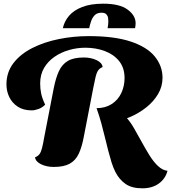

<svg xmlns="http://www.w3.org/2000/svg" viewBox="-20 -884 929 1042"><path d="M588 -222 504 -297Q552 -297 586.5 -319.5Q621 -342 638.5 -379.5Q656 -417 656 -460Q656 -516 626.5 -552.5Q597 -589 548.5 -607Q500 -625 443 -625Q398 -625 354.5 -612.5Q311 -600 275.5 -575.5Q240 -551 219 -515Q198 -479 198 -431Q198 -402 203.5 -376Q209 -350 225 -316Q210 -300 189 -292.5Q168 -285 152 -285Q107 -285 76.5 -305Q46 -325 30.5 -357Q15 -389 15 -426Q15 -492 53 -541.5Q91 -591 155.5 -623.5Q220 -656 299.5 -672Q379 -688 462 -688Q601 -688 689.5 -658.5Q778 -629 820 -577.5Q862 -526 862 -462Q862 -414 837.5 -373Q813 -332 773 -300.5Q733 -269 685 -248.5Q637 -228 588 -222ZM272 22Q234 22 204 8Q174 -6 170 -30Q187 -37 195 -48.5Q203 -60 208.5 -82Q214 -104 220 -139L272 -407Q283 -462 300 -498.5Q317 -535 348.5 -553.5Q380 -572 435 -572Q473 -572 503.5 -558Q534 -544 537 -520Q521 -514 512.5 -501.5Q504 -489 499 -467.5Q494 -446 487 -411L435 -143Q425 -88 408 -51Q391 -14 359 4Q327 22 272 22ZM753 138Q695 138 661 114Q627 90 606 49Q594 25 585 -4Q576 -33 567.5 -66Q559 -99 550 -136.5Q541 -174 530 -214.5Q519 -255 504 -297L664 -248Q686 -225 706.5 -189.5Q727 -154 748 -115.5Q769 -77 791 -41.5Q813 -6 837.5 17Q862 40 889 43Q878 86 842 112Q806 138 753 138ZM321 -731Q329 -768 354.5 -798Q380 -828 426 -846Q472 -864 541 -864Q629 -864 672.5 -832Q716 -800 716 -758Q716 -746 713 -731H564Q566 -742 567 -751Q568 -760 568 -769Q568 -777 566.5 -787.5Q565 -798 557 -806.5Q549 -815 531 -815Q507 -815 494 -801.5Q481 -788 474.5 -769Q468 -750 464 -731Z"/></svg>

Font: Sansita Swashed Light ExtraBold
Style: Regular
Weight: 800
Version: Version 1.003